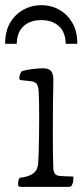

<svg xmlns="http://www.w3.org/2000/svg" viewBox="-35 -805 325 745"><path d="M45 -80Q35 -80 35 -90Q35 -94 36 -101.5Q37 -109 41 -115Q77 -119 94 -132Q111 -145 113 -170Q114 -183 115 -211.5Q116 -240 116.5 -276.5Q117 -313 117 -349Q117 -382 116.5 -409.5Q116 -437 115 -450Q114 -470 107.5 -479Q101 -488 84 -490L47 -494Q40 -494 40 -502Q40 -517 50 -529Q66 -534 90 -537Q114 -540 132 -540Q154 -540 163 -529.5Q172 -519 172 -495Q171 -455 170.5 -397.5Q170 -340 170 -287Q170 -242 170.5 -209Q171 -176 172 -150Q174 -126 192 -123Q197 -122 208.5 -121.5Q220 -121 232.5 -120.5Q245 -120 250 -120Q250 -115 249.5 -107Q249 -99 247 -94Q244 -84 240 -82Q236 -80 234 -80ZM-15 -635Q-15 -684 4.5 -717Q24 -750 56 -767.5Q88 -785 125 -785Q163 -785 194.5 -767.5Q226 -750 245.5 -717Q265 -684 265 -635H220Q219 -681 193 -704Q167 -727 125 -727Q83 -727 57 -704Q31 -681 30 -635Z"/></svg>

Font: Gowun Batang
Style: Regular
Weight: 400
Designer: Yanghee Ryu
Foundry: Yanghee Ryu
Version: Version 2.000